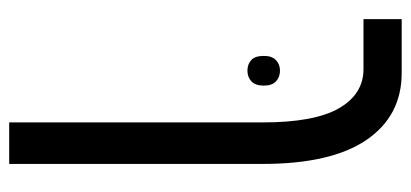

<svg xmlns="http://www.w3.org/2000/svg" viewBox="-252 -380 872 407"><g transform="rotate(90 183.5 -176.0)"><path d="M239 240V-297Q239 -407 209 -459Q179 -511 126 -511H20V-592H134Q225 -592 276 -517.5Q327 -443 327 -297V240ZM98 -300Q98 -317 107 -325.5Q116 -334 129 -334Q143 -334 152 -325.5Q161 -317 161 -300Q161 -282 152 -273.5Q143 -265 129 -265Q116 -265 107 -273Q98 -281 98 -300Z"/></g></svg>

Font: Noto Sans Hebrew ExtraCondensed
Style: Regular
Weight: 400
Width: 2
Designer: Monotype Design Team
Foundry: Monotype Imaging Inc.
Version: Version 2.004; ttfautohint (v1.8.4.7-5d5b)